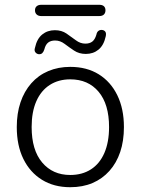

<svg xmlns="http://www.w3.org/2000/svg" viewBox="-20 -773 587 801"><path d="M273 8Q205 8 155 -23Q105 -54 77.5 -110Q50 -166 50 -243Q50 -300 65.5 -346Q81 -392 110.5 -425.5Q140 -459 181.5 -476.5Q223 -494 273 -494Q342 -494 392 -463Q442 -432 469.5 -375.5Q497 -319 497 -243Q497 -185 481.5 -139Q466 -93 436.5 -60Q407 -27 366 -9.5Q325 8 273 8ZM273 -43Q323 -43 359.5 -66.5Q396 -90 415.5 -135Q435 -180 435 -243Q435 -338 391.5 -390Q348 -442 273 -442Q224 -442 187.5 -418.5Q151 -395 131.5 -350.5Q112 -306 112 -243Q112 -147 156 -95Q200 -43 273 -43ZM152 -706Q140 -706 133 -712.5Q126 -719 126 -730Q126 -741 133 -747Q140 -753 152 -753H394Q407 -753 413.5 -747Q420 -741 420 -730Q420 -719 413.5 -712.5Q407 -706 394 -706ZM141 -547Q133 -548 127.5 -555Q122 -562 126 -574Q134 -611 156 -629Q178 -647 209 -647Q237 -647 257.5 -633Q278 -619 296.5 -605Q315 -591 336 -591Q354 -591 365 -599.5Q376 -608 382 -628Q384 -639 390.5 -644Q397 -649 406 -648Q415 -647 419.5 -640.5Q424 -634 421 -621Q413 -584 391 -566Q369 -548 338 -548Q310 -548 289 -562Q268 -576 249.5 -590Q231 -604 210 -604Q192 -604 181 -595.5Q170 -587 165 -567Q162 -557 156.5 -551.5Q151 -546 141 -547Z"/></svg>

Font: Nunito ExtraLight Light
Style: Regular
Weight: 300
Version: Version 3.602